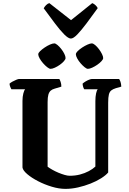

<svg xmlns="http://www.w3.org/2000/svg" viewBox="-20 -1210 824 1230"><path d="M399 0Q358 0 311.5 -14Q265 -28 223.5 -49.5Q182 -71 154.5 -94.5Q127 -118 124 -137V-563Q124 -591 129.5 -611.5Q135 -632 141 -638H53Q50 -643 46 -652.5Q42 -662 41 -674Q47 -680 59.5 -687Q72 -694 84.5 -699Q97 -704 102 -704H360Q364 -698 368.5 -685Q373 -672 373 -655L330 -642Q315 -638 305 -629.5Q295 -621 290 -604Q285 -587 285 -556V-142Q297 -133 315.5 -122.5Q334 -112 354.5 -103.5Q375 -95 394 -89.5Q413 -84 426 -84Q462 -84 492.5 -92Q523 -100 548.5 -113.5Q574 -127 591 -143V-562Q591 -591 595.5 -611.5Q600 -632 606 -638H520Q516 -643 513 -652.5Q510 -662 509 -674Q515 -680 527 -687.5Q539 -695 551 -699.5Q563 -704 569 -704H743Q748 -697 752 -685.5Q756 -674 757 -655L722 -645Q703 -639 692.5 -630.5Q682 -622 677.5 -604.5Q673 -587 673 -552V-105Q658 -87 628 -68Q598 -49 560 -34Q522 -19 480.5 -9.5Q439 0 399 0ZM543 -769Q535 -769 522 -779.5Q509 -790 496 -805Q483 -820 474.5 -836Q466 -852 466 -862Q466 -871 477.5 -882.5Q489 -894 506.5 -905.5Q524 -917 541 -924.5Q558 -932 568 -932Q577 -932 589.5 -921.5Q602 -911 614 -895Q626 -879 633.5 -863.5Q641 -848 641 -838Q641 -830 630 -818Q619 -806 603 -795Q587 -784 570.5 -776.5Q554 -769 543 -769ZM304 -769Q296 -769 282.5 -779.5Q269 -790 255.5 -805.5Q242 -821 233.5 -836.5Q225 -852 225 -862Q225 -871 237 -882.5Q249 -894 266 -905.5Q283 -917 300 -924.5Q317 -932 328 -932Q336 -932 348.5 -921.5Q361 -911 373 -895.5Q385 -880 392.5 -864.5Q400 -849 400 -838Q400 -830 389.5 -818Q379 -806 363.5 -795Q348 -784 331.5 -776.5Q315 -769 304 -769ZM434 -963Q418 -963 391.5 -989.5Q365 -1016 332 -1060Q299 -1104 260 -1157Q266 -1168 275.5 -1177.5Q285 -1187 296 -1190L435 -1081L571 -1190Q582 -1186 592 -1176.5Q602 -1167 606 -1158Q568 -1105 534.5 -1060.5Q501 -1016 475.5 -989.5Q450 -963 434 -963Z"/></svg>

Font: Texturina Medium 12pt ExtraBold
Style: Regular
Weight: 800
Version: Version 1.002